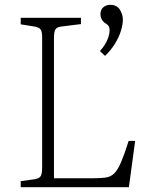

<svg xmlns="http://www.w3.org/2000/svg" viewBox="-20 -777 621 797"><path d="M66 0V-25L124 -33Q143 -36 149 -46Q155 -56 155 -83V-621Q155 -647 148 -655.5Q141 -664 122 -667L66 -676V-703H316V-677L236 -667Q217 -665 210.5 -655.5Q204 -646 204 -619V-37H365Q398 -37 419 -40Q440 -43 454.5 -57.5Q469 -72 482.5 -103.5Q496 -135 514 -192H541L515 0ZM416 -545 395 -565Q417 -590 426 -612.5Q435 -635 435 -652Q435 -662 431 -668.5Q427 -675 415 -682Q405 -690 401 -699.5Q397 -709 397 -718Q397 -737 409 -747Q421 -757 437 -757Q465 -757 477.5 -737Q490 -717 490 -696Q490 -675 482 -649Q474 -623 457.5 -596Q441 -569 416 -545Z"/></svg>

Font: Literata 18pt ExtraLight
Style: Regular
Weight: 250
Designer: Latin by Veronika Burian and Jose Scaglione. Greek by Irene Vlachou. Cyrillic by Vera Evstafieva.
Foundry: TypeTogether
Version: Version 3.103;gftools[0.9.29]